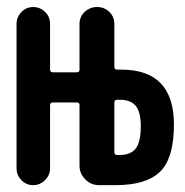

<svg xmlns="http://www.w3.org/2000/svg" viewBox="-20 -540 540 560"><path d="M313.5 -241.2V-95.7Q313.5 -87.9 322.3 -87.9H328.1Q361.3 -87.9 376 -106.9Q390.6 -126 390.6 -171.9Q390.6 -212.9 376 -231Q361.3 -249 330.1 -249H322.3Q313.5 -249 313.5 -241.2ZM28.3 -48.8V-470.7Q28.3 -490.2 42.5 -504.9Q56.6 -519.5 76.7 -519.5Q96.7 -519.5 111.3 -505.4Q126 -491.2 126 -470.7V-336.9Q126 -329.1 134.8 -329.1H204.1Q211.9 -329.1 211.9 -336.9V-469.7Q211.9 -491.2 227.1 -505.4Q242.2 -519.5 263.2 -519.5Q284.2 -519.5 298.8 -505.4Q313.5 -491.2 313.5 -469.7V-344.7Q313.5 -336.9 322.3 -336.9H334Q487.3 -336.9 487.3 -176.8Q487.3 -79.1 447.3 -39.6Q407.2 0 317.4 0H268.6Q245.1 0 228.5 -17.1Q211.9 -34.2 211.9 -56.6V-233.4Q211.9 -241.2 204.1 -241.2H134.8Q126 -241.2 126 -233.4V-48.8Q126 -29.3 111.3 -14.6Q96.7 0 76.7 0Q56.6 0 42.5 -14.6Q28.3 -29.3 28.3 -48.8Z"/></svg>

Font: Rounded Mgen+ 2m medium
Style: Regular
Weight: 500
Designer: [Source Han Sans]
Ryoko NISHIZUKA  (kana & ideographs); Paul D. Hunt (Latin, Greek & Cyrillic); Wenlong ZHANG  (bopomofo
Version: Version 1.059.20150602